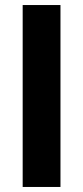

<svg xmlns="http://www.w3.org/2000/svg" viewBox="-20 -742 330 762"><path d="M70 0H220V-722H70Z"/></svg>

Font: Perun
Style: Bold
Weight: 700
Foundry: Copyright (c) Stefan Peev, Context Ltd, 2016
Version: Version 1.089